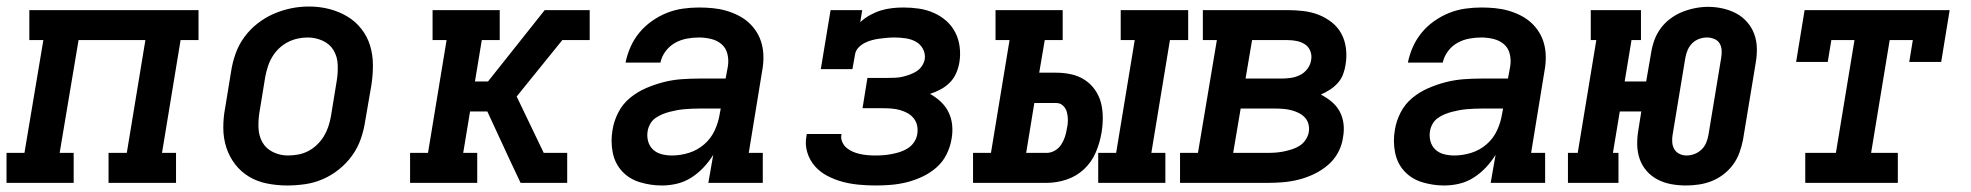

<svg xmlns="http://www.w3.org/2000/svg" viewBox="-27 -561 6047 589"><path d="M-7 0V-92H48L106 -438H63V-530H582V-438H527L470 -92H513V0H306V-92H362L419 -438H214L156 -92H199V0Z M854 8Q823 8 792.5 2Q762 -4 737 -19Q712 -34 694 -57.5Q676 -81 667 -109.5Q658 -138 658 -169.5Q658 -201 664 -232L682 -342Q686 -369 695.5 -396Q705 -423 722 -446.5Q739 -470 762.5 -488.5Q786 -507 812.5 -518.5Q839 -530 866 -535.5Q893 -541 921 -541Q953 -541 982.5 -533.5Q1012 -526 1037.5 -511Q1063 -496 1081.5 -472.5Q1100 -449 1108.5 -420.5Q1117 -392 1117 -360.5Q1117 -329 1112 -298L1093 -188Q1089 -161 1079.5 -134Q1070 -107 1053 -83.5Q1036 -60 1013 -41.5Q990 -23 963.5 -11.5Q937 0 909 4Q881 8 854 8ZM856 -84Q872 -84 888 -87Q904 -90 918.5 -97.5Q933 -105 945.5 -117Q958 -129 966.5 -143Q975 -157 980 -172Q985 -187 988 -203L1006 -313Q1010 -338 1009 -362.5Q1008 -387 996.5 -406.5Q985 -426 963 -436Q941 -446 917 -446Q901 -446 885.5 -442.5Q870 -439 855.5 -431.5Q841 -424 829 -412.5Q817 -401 808.5 -387Q800 -373 795 -357.5Q790 -342 787 -327L769 -217Q765 -193 766 -168.5Q767 -144 778 -124.5Q789 -105 810.5 -94.5Q832 -84 856 -84Q856 -84 856 -84Q856 -84 856 -84Z M1231 0V-92H1286L1343 -438H1300V-530H1506V-438H1451L1430 -311H1470L1644 -530H1782V-438H1698L1558 -265L1641 -92H1713V0H1570L1537 -70L1468 -219H1415L1394 -92H1437V0Z M2003 8Q1969 8 1936 -2Q1903 -12 1881 -36Q1859 -60 1852.5 -94Q1846 -128 1852 -162Q1856 -189 1869.5 -215.5Q1883 -242 1905.5 -260.5Q1928 -279 1954.5 -290.5Q1981 -302 2008.5 -309Q2036 -316 2063.5 -318Q2091 -320 2118 -320H2199L2206 -358Q2209 -377 2204.5 -395.5Q2200 -414 2186.5 -425.5Q2173 -437 2154.5 -441.5Q2136 -446 2117 -446Q2099 -446 2080 -442.5Q2061 -439 2044 -429.5Q2027 -420 2015 -404Q2003 -388 1999 -369H1892Q1897 -394 1907.5 -417.5Q1918 -441 1934.5 -461Q1951 -481 1973 -496.5Q1995 -512 2019 -521.5Q2043 -531 2068 -534.5Q2093 -538 2117 -538Q2138 -538 2159 -536Q2180 -534 2199.5 -528.5Q2219 -523 2237 -514Q2255 -505 2269.5 -492Q2284 -479 2294.5 -462Q2305 -445 2310 -425.5Q2315 -406 2315 -385Q2315 -364 2311 -343L2270 -92H2313V0H2146L2161 -86Q2148 -65 2131 -47Q2114 -29 2093.5 -16Q2073 -3 2050 2.5Q2027 8 2004 8Q2004 8 2004 8Q2004 8 2003 8ZM2034 -84Q2060 -84 2086 -92Q2112 -100 2133 -118Q2154 -136 2165.5 -161Q2177 -186 2181 -212L2184 -228H2118Q2106 -228 2095 -227.5Q2084 -227 2072.5 -226Q2061 -225 2050 -223Q2039 -221 2027.5 -218Q2016 -215 2005 -210.5Q1994 -206 1984 -199Q1974 -192 1968 -181.5Q1962 -171 1960 -160Q1957 -144 1961 -128.5Q1965 -113 1976 -102.5Q1987 -92 2002.5 -88Q2018 -84 2034 -84Z M2659 8Q2633 8 2607 5.5Q2581 3 2557 -3.5Q2533 -10 2511 -21.5Q2489 -33 2473 -51Q2457 -69 2449.5 -93.5Q2442 -118 2447 -144Q2447 -145 2447.5 -147Q2448 -149 2448 -150H2555Q2555 -150 2554.5 -149Q2554 -148 2554 -148Q2552 -136 2557 -125Q2562 -114 2570.5 -107Q2579 -100 2589.5 -95.5Q2600 -91 2611.5 -88.5Q2623 -86 2635 -85Q2647 -84 2659 -84Q2671 -84 2683.5 -85Q2696 -86 2709 -88.5Q2722 -91 2734.5 -95Q2747 -99 2758.5 -106.5Q2770 -114 2777.5 -125.5Q2785 -137 2787 -150Q2789 -163 2786.5 -175.5Q2784 -188 2776 -198Q2768 -208 2757 -214Q2746 -220 2733.5 -223.5Q2721 -227 2708 -228Q2695 -229 2682 -229H2619L2634 -322H2697Q2708 -322 2719.5 -322.5Q2731 -323 2741.5 -325.5Q2752 -328 2763.5 -332Q2775 -336 2785 -342.5Q2795 -349 2801.5 -359Q2808 -369 2810 -380Q2812 -397 2804 -411.5Q2796 -426 2782 -433.5Q2768 -441 2751 -443.5Q2734 -446 2717 -446Q2706 -446 2694.5 -445Q2683 -444 2671.5 -442.5Q2660 -441 2648.5 -438Q2637 -435 2626 -429.5Q2615 -424 2606.5 -415Q2598 -406 2596 -394L2588 -349H2491L2521 -530H2618L2612 -493Q2626 -506 2642.5 -515Q2659 -524 2675.5 -529Q2692 -534 2709.5 -536Q2727 -538 2744 -538Q2769 -538 2792.5 -534.5Q2816 -531 2837.5 -521.5Q2859 -512 2876 -497Q2893 -482 2903.5 -461.5Q2914 -441 2917 -417Q2920 -393 2916 -369Q2913 -352 2906 -336Q2899 -320 2886.5 -307.5Q2874 -295 2858 -286.5Q2842 -278 2826 -273Q2844 -263 2859 -249Q2874 -235 2883 -216.5Q2892 -198 2894 -176.5Q2896 -155 2892 -134Q2888 -110 2876.5 -87Q2865 -64 2845.5 -47Q2826 -30 2802.5 -19Q2779 -8 2755 -2Q2731 4 2707 6Q2683 8 2659 8Z M3342 0V-92H3397L3454 -438H3411V-530H3618V-438H3562L3505 -92H3548V0ZM2958 0V-92H3013L3070 -438H3027V-530H3233V-438H3178L3161 -338H3213Q3237 -338 3259.5 -333Q3282 -328 3300.5 -316Q3319 -304 3332 -285.5Q3345 -267 3350.5 -245.5Q3356 -224 3356 -200Q3356 -176 3352 -153Q3347 -123 3334.5 -93.5Q3322 -64 3298.5 -42Q3275 -20 3244.5 -10Q3214 0 3184 0ZM3184 -92Q3197 -92 3209 -99Q3221 -106 3228.5 -117.5Q3236 -129 3240 -141.5Q3244 -154 3246 -167Q3249 -179 3249 -192Q3249 -205 3246 -216.5Q3243 -228 3234.5 -236.5Q3226 -245 3213 -245H3146L3121 -92Z M3593 0V-92H3648L3706 -438H3663V-530H3923Q3948 -530 3972.5 -527Q3997 -524 4018.5 -515.5Q4040 -507 4058.5 -492.5Q4077 -478 4088 -457.5Q4099 -437 4102 -412.5Q4105 -388 4101 -364Q4099 -349 4093.5 -334Q4088 -319 4077.5 -307Q4067 -295 4053 -286Q4039 -277 4025 -271Q4042 -262 4057.5 -249.5Q4073 -237 4082.5 -219.5Q4092 -202 4094.5 -181.5Q4097 -161 4093 -140Q4090 -116 4078 -93.5Q4066 -71 4046.5 -54.5Q4027 -38 4004 -27Q3981 -16 3957 -10Q3933 -4 3909.5 -2Q3886 0 3862 0ZM3794 -320H3904Q3918 -320 3932.5 -322Q3947 -324 3960.5 -330.5Q3974 -337 3983.5 -349.5Q3993 -362 3995 -376Q3998 -390 3993 -403.5Q3988 -417 3977 -424.5Q3966 -432 3952 -435Q3938 -438 3923 -438H3814ZM3756 -92H3862Q3875 -92 3887.5 -93Q3900 -94 3912 -96.5Q3924 -99 3936.5 -103Q3949 -107 3960 -114Q3971 -121 3978.5 -132.5Q3986 -144 3988 -156Q3990 -168 3987 -180Q3984 -192 3976 -200.5Q3968 -209 3957 -214.5Q3946 -220 3934 -223Q3922 -226 3909.5 -227Q3897 -228 3885 -228H3779Z M4403 8Q4369 8 4336 -2Q4303 -12 4281 -36Q4259 -60 4252.5 -94Q4246 -128 4252 -162Q4256 -189 4269.5 -215.5Q4283 -242 4305.5 -260.5Q4328 -279 4354.5 -290.5Q4381 -302 4408.5 -309Q4436 -316 4463.5 -318Q4491 -320 4518 -320H4599L4606 -358Q4609 -377 4604.5 -395.5Q4600 -414 4586.5 -425.5Q4573 -437 4554.5 -441.5Q4536 -446 4517 -446Q4499 -446 4480 -442.5Q4461 -439 4444 -429.5Q4427 -420 4415 -404Q4403 -388 4399 -369H4292Q4297 -394 4307.5 -417.5Q4318 -441 4334.5 -461Q4351 -481 4373 -496.5Q4395 -512 4419 -521.5Q4443 -531 4468 -534.5Q4493 -538 4517 -538Q4538 -538 4559 -536Q4580 -534 4599.5 -528.5Q4619 -523 4637 -514Q4655 -505 4669.5 -492Q4684 -479 4694.5 -462Q4705 -445 4710 -425.5Q4715 -406 4715 -385Q4715 -364 4711 -343L4670 -92H4713V0H4546L4561 -86Q4548 -65 4531 -47Q4514 -29 4493.5 -16Q4473 -3 4450 2.5Q4427 8 4404 8Q4404 8 4404 8Q4404 8 4403 8ZM4434 -84Q4460 -84 4486 -92Q4512 -100 4533 -118Q4554 -136 4565.5 -161Q4577 -186 4581 -212L4584 -228H4518Q4506 -228 4495 -227.5Q4484 -227 4472.5 -226Q4461 -225 4450 -223Q4439 -221 4427.5 -218Q4416 -215 4405 -210.5Q4394 -206 4384 -199Q4374 -192 4368 -181.5Q4362 -171 4360 -160Q4357 -144 4361 -128.5Q4365 -113 4376 -102.5Q4387 -92 4402.5 -88Q4418 -84 4434 -84Z M5145 8Q5122 8 5100 4Q5078 0 5058.5 -10Q5039 -20 5024.5 -36.5Q5010 -53 5003 -73.5Q4996 -94 4995.5 -116.5Q4995 -139 4999 -162L5008 -219H4942L4921 -92H4938V0H4783V-92H4813L4870 -438H4853V-530H5007V-438H4978L4957 -311H5023L5038 -398Q5041 -418 5048 -437.5Q5055 -457 5067.5 -474Q5080 -491 5097.5 -504Q5115 -517 5134 -524.5Q5153 -532 5173 -536Q5193 -540 5213 -540Q5236 -540 5258 -535Q5280 -530 5299 -520Q5318 -510 5332.5 -493.5Q5347 -477 5354.5 -456.5Q5362 -436 5362.5 -413.5Q5363 -391 5359 -368L5320 -132Q5316 -112 5309 -92.5Q5302 -73 5289.5 -56Q5277 -39 5260 -26Q5243 -13 5224 -5.5Q5205 2 5185 5Q5165 8 5145 8ZM5147 -84Q5159 -84 5171 -88.5Q5183 -93 5192.5 -102Q5202 -111 5207 -123Q5212 -135 5214 -147L5253 -383Q5255 -394 5254.5 -406Q5254 -418 5248.5 -427.5Q5243 -437 5232 -441.5Q5221 -446 5210 -446Q5197 -446 5185 -441.5Q5173 -437 5164 -428Q5155 -419 5150 -407Q5145 -395 5143 -383L5104 -147Q5102 -136 5103 -124Q5104 -112 5109.5 -103Q5115 -94 5125 -89Q5135 -84 5147 -84Z M5511 0V-92H5605L5662 -438H5591L5580 -371H5483L5509 -530H5954L5928 -371H5830L5841 -438H5770L5713 -92H5795V0Z"/></svg>

Font: Iosevka Curly Slab SmBdExObl
Style: Regular
Weight: 600
Width: 7
Italic angle: -9°
Monospace: yes
Designer: Belleve Invis
Foundry: Belleve Invis
Version: Version 11.1.0; ttfautohint (v1.8.3)